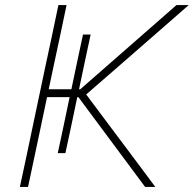

<svg xmlns="http://www.w3.org/2000/svg" viewBox="-20 -733 760 753"><path d="M58 0Q71 -60.5 83 -116.5Q94.5 -173 108.5 -238L158 -472.5Q172.5 -539.5 184.5 -596.2Q196.5 -653 209 -713H241Q228.5 -653 216.5 -596.2Q204.5 -539.5 190 -472.5L171 -383H260L271.5 -438Q279 -473.5 287.5 -513.5Q296 -553.5 305.5 -597.5H335.5Q326 -553.5 317.5 -513.5Q309 -473.5 301.5 -438L290 -383H295L447 -516Q499 -562 551.5 -607.5Q603.5 -653 672 -713H720Q655 -656 593 -602Q531 -548 471.5 -496L318 -362.5L422 -223.5Q448.5 -188 479 -147.5Q509 -107 538 -68.5Q566.5 -30 589 0H549Q508 -55 472.5 -103Q437 -151 403 -196.5L287.5 -352H283L270.5 -292Q263.5 -258.5 254.8 -217.5Q246 -176.5 236.5 -132.5H206.5Q216 -176.5 224.8 -217.5Q233.5 -258.5 240.5 -292L253 -352H164.5L140.5 -238Q126.5 -173 114.8 -116.5Q103 -60 90 0Z"/></svg>

Font: Heraclito Thin
Style: Italic
Weight: 100
Italic angle: -12°
Designer: Kostas Bartsokas (font) & Cristiano Sobral (main changes)
Foundry: Kostas Bartsokas (font) & Cristiano Sobral (main changes)
Version: Version 1.00;July 8, 2020;FontCreator 13.0.0.2655 64-bit